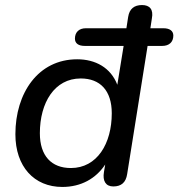

<svg xmlns="http://www.w3.org/2000/svg" viewBox="-20 -732 707 761"><path d="M227 9C301 9 360 -24 397 -80L392 -50C386 -15 399 7 429 7C461 7 479 -9 484 -42L565 -550H623C650 -550 667 -565 667 -591C667 -610 652 -620 628 -620H576L582 -659C589 -695 573 -712 543 -712C512 -712 493 -697 488 -665L481 -620H320C294 -620 277 -605 277 -579C277 -560 291 -550 316 -550H470L445 -396C419 -464 358 -497 286 -497C131 -497 41 -363 41 -200C41 -72 115 9 227 9ZM261 -66C184 -66 138 -114 138 -204C138 -325 196 -421 300 -421C377 -421 423 -373 423 -283C423 -163 365 -66 261 -66Z"/></svg>

Font: SN Pro Medium
Style: Italic
Weight: 400
Italic angle: -9°
Designer: Tobias Whetton
Foundry: Supernotes
Version: Version 1.001;Glyphs 3.2 (3249)